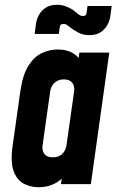

<svg xmlns="http://www.w3.org/2000/svg" viewBox="-20 -770 498 803"><path d="M141 13Q108.5 13 80 -1.5Q51.5 -16 37.2 -53.8Q23 -91.5 33 -162L65 -388Q75 -458.5 99.8 -496.5Q124.5 -534.5 156.8 -548.8Q189 -563 221 -563Q279 -563 309 -527.5L312 -550H437L360 0H235L238 -22.5Q199 13 141 13ZM200.5 -112Q225.5 -112 240.2 -126.2Q255 -140.5 258 -162L290 -388Q293 -410 282 -424Q271 -438 247 -438Q225 -438 209.2 -424.8Q193.5 -411.5 190 -388L158 -162Q155 -140.5 165.5 -126.2Q176 -112 200.5 -112ZM354.5 -623Q328 -623 308.2 -633.5Q288.5 -644 278 -652Q271 -657.5 262.8 -663.8Q254.5 -670 245 -670Q231.5 -670 230 -657L226 -628H125L130 -667Q135 -704.5 158 -727.2Q181 -750 217.5 -750Q241.5 -750 260.8 -741.5Q280 -733 291 -724Q301 -716 309.2 -709.5Q317.5 -703 327 -703Q340.5 -703 342 -716L346 -745H447L442 -706Q437 -668.5 414 -645.8Q391 -623 354.5 -623Z"/></svg>

Font: Mohave
Style: Bold Italic
Weight: 700
Italic angle: -8°
Designer: Gumpita Rahayu
Foundry: Tokotype
Version: Version 2.003; ttfautohint (v1.8.3)